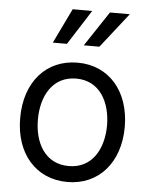

<svg xmlns="http://www.w3.org/2000/svg" viewBox="-56 -847 704 904"><g transform="rotate(5 296.0 -395.0)"><path d="M237.9 -636.4 343 -801.1H250.7L171.2 -636.4ZM391.3 -636.4 520.6 -801.1H426.8L317.5 -636.4ZM296.2 11.4C443.5 11.4 543 -100.9 543.3 -269.9C543 -440.3 443.5 -552.6 296.2 -552.6C148.1 -552.6 48.7 -440.3 49 -269.9C48.7 -100.9 148.1 11.4 296.2 11.4ZM296.2 -63.9C183.6 -63.9 132.5 -160.5 132.8 -269.9C132.5 -379.3 183.6 -477.3 296.2 -477.3C408 -477.3 459.2 -379.3 459.5 -269.9C459.2 -160.5 408 -63.9 296.2 -63.9Z"/></g></svg>

Font: Riot Sans 2.0
Style: Regular
Weight: 400
Designer: Rasmus Andersson
Foundry: rsms
Version: Version 3.006;hotconv 1.0.109;makeotfexe 2.5.65596